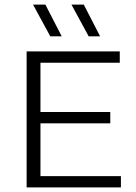

<svg xmlns="http://www.w3.org/2000/svg" viewBox="-20 -820 593 840"><path d="M96.5 0V-595H504V-545.5H157V-49.5H509V0ZM132 -280.5V-330H462.5V-280.5ZM368 -661 292.5 -800H346.5L418 -661ZM200 -661 124.5 -800H178.5L250 -661Z"/></svg>

Font: Encode Sans SC SemiExpanded Light
Style: Regular
Weight: 300
Width: 6
Designer: Multiple Designers
Foundry: Impallari Type
Version: Version 3.002